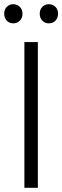

<svg xmlns="http://www.w3.org/2000/svg" viewBox="-25 -893 296 913"><path d="M91 0V-693H155V0ZM207 -782Q189 -782 176.5 -794.5Q164 -807 164 -828Q164 -848 176.5 -860.5Q189 -873 207 -873Q226 -873 238.5 -860.5Q251 -848 251 -828Q251 -807 238.5 -794.5Q226 -782 207 -782ZM38 -782Q20 -782 7.5 -794.5Q-5 -807 -5 -828Q-5 -848 7.5 -860.5Q20 -873 38 -873Q56 -873 69 -860.5Q82 -848 82 -828Q82 -807 69 -794.5Q56 -782 38 -782Z"/></svg>

Font: Ubuntu Sans Light
Style: Regular
Weight: 300
Designer: Dalton Maag Ltd
Foundry: Dalton Maag Ltd
Version: Version 1.006; ttfautohint (v1.8.4.7-5d5b)